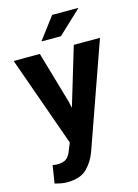

<svg xmlns="http://www.w3.org/2000/svg" viewBox="-137 -799 784 1087"><g transform="rotate(-15 255.0 -255.0)"><path d="M297 -594.5H183L280.5 -724H435ZM117 213.5Q100 213.5 84.5 210.5Q69 207.5 46.5 202L63 98Q81.5 101 90 101Q125.5 101 143.5 87.2Q161.5 73.5 173.5 40.5L190 -0.5L2.5 -528.5H156L245 -221.5L251.5 -189.5H253L355 -528.5H508.5L294 79Q274 135.5 235 174.5Q196 213.5 117 213.5Z"/></g></svg>

Font: Roberto Sans
Style: Bold
Weight: 700
Designer: Google (font) & Cristiano Sobral (main changes)
Version: Version 1.000;October 12, 2021;FontCreator 14.0.0.2814 64-bi